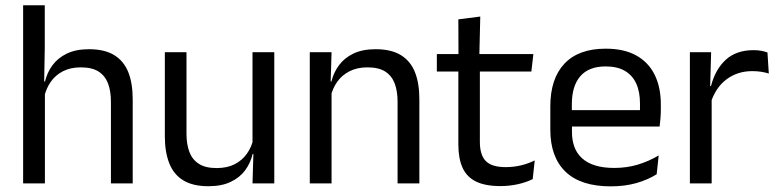

<svg xmlns="http://www.w3.org/2000/svg" viewBox="-20 -682 2892 714"><path d="M392.5 0V-303.5Q392.5 -343 381.8 -371.5Q371 -400 346.8 -415.8Q322.5 -431.5 280.5 -431.5Q242 -431.5 214 -417Q186 -402.5 168.8 -377.8Q151.5 -353 144.5 -321.5L126.5 -379H147.5Q155 -412 175 -439.2Q195 -466.5 228.8 -482.8Q262.5 -499 311 -499Q369 -499 404.8 -477Q440.5 -455 457 -413.8Q473.5 -372.5 473.5 -312.5V0ZM66 0V-662.5H146.5V-503.5L144 -363.5L147 -357V0Z M673.5 -488V-184.5Q673.5 -146 684.2 -117.2Q695 -88.5 719.5 -72.8Q744 -57 785.5 -57Q824.5 -57 852.5 -71.2Q880.5 -85.5 898.2 -110.5Q916 -135.5 922.5 -167L937 -109.5H919.5Q912 -76.5 892 -49.2Q872 -22 838.2 -5.8Q804.5 10.5 755 10.5Q697.5 10.5 661.8 -11.2Q626 -33 609.5 -74.8Q593 -116.5 593 -175.5V-488ZM1000 -488V0H919L922.5 -117L919 -122V-488Z M1458.5 0V-303.5Q1458.5 -343 1447.8 -371.5Q1437 -400 1412.8 -415.8Q1388.5 -431.5 1346.5 -431.5Q1308 -431.5 1279.8 -417Q1251.5 -402.5 1234 -377.8Q1216.5 -353 1209.5 -321.5L1195 -379H1212.5Q1220.5 -412 1240.5 -439.2Q1260.5 -466.5 1294.2 -482.8Q1328 -499 1377 -499Q1435 -499 1470.8 -477Q1506.5 -455 1523 -413.8Q1539.5 -372.5 1539.5 -312.5V0ZM1132 0V-488H1213L1209.5 -371L1213 -366.5V0Z M1841 10Q1784.5 10 1750 -7Q1715.5 -24 1700 -58.5Q1684.5 -93 1684.5 -144.5V-452.5H1764.5V-154Q1764.5 -106 1786.5 -83.2Q1808.5 -60.5 1860.5 -60.5Q1890 -60.5 1917.2 -67Q1944.5 -73.5 1968.5 -85.5L1961 -16Q1937.5 -4 1906 3Q1874.5 10 1841 10ZM1604.5 -416V-481H1963.5L1956 -416ZM1685 -473 1684.5 -610 1766 -620.5 1762.5 -473Z M2251 11Q2139.5 11 2083 -43.5Q2026.5 -98 2026.5 -199.5V-286.5Q2026.5 -389.5 2079 -445.2Q2131.5 -501 2232.5 -501Q2300.5 -501 2346 -475.8Q2391.5 -450.5 2414.5 -404Q2437.5 -357.5 2437.5 -293V-275Q2437.5 -259 2436.2 -243Q2435 -227 2433 -211.5H2358.5Q2359.5 -235.5 2359.8 -257Q2360 -278.5 2360 -296.5Q2360 -341 2345.8 -371.8Q2331.5 -402.5 2303.2 -418.8Q2275 -435 2232.5 -435Q2169.5 -435 2138 -398.5Q2106.5 -362 2106.5 -294V-247.5L2107 -237.5V-191Q2107 -160.5 2116 -136Q2125 -111.5 2144.2 -93.8Q2163.5 -76 2193.2 -66.8Q2223 -57.5 2264 -57.5Q2311.5 -57.5 2352.5 -70Q2393.5 -82.5 2429.5 -104L2422 -34Q2389.5 -13.5 2346.5 -1.2Q2303.5 11 2251 11ZM2069 -211.5V-272.5H2416V-211.5Z M2622.5 -298.5 2604 -361 2624 -362Q2640 -424 2679 -459.8Q2718 -495.5 2782.5 -495.5Q2798.5 -495.5 2811.2 -493Q2824 -490.5 2834 -487L2839 -408.5Q2826.5 -412.5 2811.2 -415Q2796 -417.5 2777.5 -417.5Q2722.5 -417.5 2681.8 -387Q2641 -356.5 2622.5 -298.5ZM2545.5 0V-488H2624.5L2620.5 -344L2626.5 -338V0Z"/></svg>

Font: Anek Tamil
Style: Regular
Weight: 400
Designer: Aadarsh Rajan (Tamil), Yesha Goshar (Latin)
Foundry: Ek Type
Version: Version 1.003